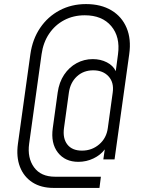

<svg xmlns="http://www.w3.org/2000/svg" viewBox="-20 -782 715 942"><path d="M402 -762Q475.5 -762 526.8 -731.2Q578 -700.5 601.2 -645.2Q624.5 -590 614 -516L542 0H487L494 -49Q473.5 -21.5 438.8 -4.8Q404 12 364.5 12Q299.5 12 264 -33.5Q228.5 -79 239 -154L263 -328Q270 -378.5 294.5 -415.2Q319 -452 355.8 -472Q392.5 -492 435 -492Q473.5 -492 504.2 -476.2Q535 -460.5 548 -433L559 -516Q570.5 -601 525.8 -654Q481 -707 396 -707Q340 -707 295 -683.2Q250 -659.5 221 -616.5Q192 -573.5 184 -516L123 -77Q113.5 -7.5 147 38.8Q180.5 85 250 85H475L468 140H243Q181.5 140 139.2 112.8Q97 85.5 78 36.8Q59 -12 68 -77L129 -516Q139.5 -590 177 -645.2Q214.5 -700.5 272.5 -731.2Q330.5 -762 402 -762ZM382 -43Q431 -43 466.8 -73.8Q502.5 -104.5 509 -154L533 -328Q540 -377 512.8 -407Q485.5 -437 437.5 -437Q389.5 -437 357.2 -407Q325 -377 318 -328L294 -154Q287 -103 310.5 -73Q334 -43 382 -43Z"/></svg>

Font: Mohave Light
Style: Italic
Weight: 300
Italic angle: -8°
Designer: Gumpita Rahayu
Foundry: Tokotype
Version: Version 2.003